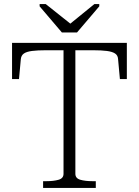

<svg xmlns="http://www.w3.org/2000/svg" viewBox="-20 -920 680 940"><path d="M283 -761H357L466 -889V-900H442L308 -791H341L204 -900H174V-889ZM291 -69V-674H205Q163 -674 136.5 -670.5Q110 -667 97 -658Q84 -649 82 -631L73 -533H39V-710H601V-533H567L558 -631Q557 -649 543.5 -658Q530 -667 503.5 -670.5Q477 -674 435 -674H349V-69Q349 -47 373 -40Q397 -33 433 -33H449V0H191V-33H207Q243 -33 267 -40Q291 -47 291 -69Z"/></svg>

Font: Roboto Serif 36pt ExtraLight
Style: Regular
Weight: 250
Designer: Greg Gazdowicz
Foundry: Commercial Type
Version: Version 1.008